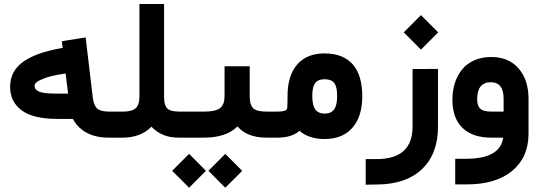

<svg xmlns="http://www.w3.org/2000/svg" viewBox="-20 -671 2626 936"><path d="M529.8 0H507.3Q468.8 0 436 -10Q403.3 -20 377.2 -40.5Q351.1 -61 335.4 -91.3H260.3Q141.1 -91.3 85.2 -133.3Q29.3 -175.3 29.3 -247.6Q29.3 -287.1 46.1 -318.4Q63 -349.6 95.7 -371.8Q128.4 -394 171.6 -409.2Q214.8 -424.3 272 -435.1L285.6 -437L283.7 -451.2L281.7 -469.7L300.3 -473.1L377.4 -485.4L397.5 -488.3L399.9 -468.3L433.1 -189Q439.5 -151.9 456.8 -139.4Q474.1 -127 512.7 -127H529.8Q535.2 -127 538.6 -106.4Q542 -85.9 542 -66.9V-61.5Q542 -41.5 538.8 -20.8Q535.6 0 529.8 0ZM312 -214.8 299.8 -312.5 291.5 -311.5Q225.1 -301.8 186.8 -285.6Q148.4 -269.5 148.4 -253.9Q148.4 -233.9 170.2 -224.4Q191.9 -214.8 252.9 -214.8Z M861.3 0H849.1Q769 0 718.3 -53.2Q691.4 -25.9 655.8 -12.9Q620.1 0 581.1 0H524.4Q518.6 0 515.4 -20.8Q512.2 -41.5 512.2 -61.5V-66.9Q512.2 -85.9 515.6 -106.4Q519 -127 524.4 -127H580.1Q623.5 -127 641.6 -143.6Q659.7 -160.2 659.7 -198.7V-631.8V-651.4H679.2H760.3H779.8V-631.8V-198.7Q779.8 -158.2 795.2 -142.6Q810.5 -127 854 -127H861.3Q866.7 -127 870.1 -106.4Q873.5 -85.9 873.5 -66.9V-61.5Q873.5 -41.5 870.4 -20.8Q867.2 0 861.3 0Z M996.1 161.6 1078.1 79.1 1160.6 161.6Q1157.7 164.6 1154.8 168Q1148.4 174.3 1120.6 201.9Q1092.8 229.5 1078.1 244.1ZM819.3 161.6 901.9 79.1 983.9 161.6 901.9 244.1ZM1289.6 0H1279.3Q1184.6 0 1137.7 -54.7Q1083 0 974.1 0H856.4Q850.6 0 847.4 -20.8Q844.2 -41.5 844.2 -61.5V-66.9Q844.2 -85.9 847.7 -106.4Q851.1 -127 856.4 -127H976.6Q1032.2 -127 1053.5 -144.5Q1074.7 -162.1 1074.7 -202.6V-328.6V-348.1H1094.2H1177.7H1197.3V-328.6V-202.6Q1197.3 -160.2 1214.1 -143.6Q1231 -127 1278.8 -127H1289.6Q1294.9 -127 1298.3 -106.4Q1301.8 -85.9 1301.8 -66.9V-61.5Q1301.8 -41.5 1298.6 -20.8Q1295.4 0 1289.6 0Z M1284.2 -127H1333.5Q1353.5 -127 1364.3 -130.1Q1375 -133.3 1377.4 -137.2Q1379.9 -141.1 1380.4 -147.9Q1381.8 -169.4 1381.8 -202.6Q1381.8 -303.2 1429 -356.9Q1476.1 -410.6 1562 -410.6Q1652.8 -410.6 1699.5 -357.4Q1746.1 -304.2 1746.1 -201.7Q1746.1 -103.5 1698.2 -48.3Q1650.4 6.8 1562 6.8Q1487.3 6.8 1439.9 -33.2Q1401.9 0 1334.5 0H1284.2Q1278.3 0 1275.1 -20.8Q1272 -41.5 1272 -61.5V-66.9Q1272 -85.9 1275.4 -106.4Q1278.8 -127 1284.2 -127ZM1623.5 -203.6Q1623.5 -248.5 1609.1 -266.6Q1594.7 -284.7 1562.5 -284.7Q1531.2 -284.7 1516.8 -266.6Q1502.4 -248.5 1502.4 -203.6Q1502.4 -156.7 1517.6 -137Q1532.7 -117.2 1563 -117.2Q1593.3 -117.2 1608.4 -137Q1623.5 -156.7 1623.5 -203.6Z M1948.2 -513.2 2032.2 -597.2 2116.2 -513.2 2032.2 -429.2ZM1816.4 104.5Q1991.2 104.5 1991.2 -54.2V-314.9V-334.5H2010.7L2095.7 -335H2115.2V-315.4V-54.2Q2115.2 78.6 2037.6 153.1Q1960 227.5 1817.4 228.5L1782.7 229L1762.7 229.5V209.5V124V104.5H1782.2Z M2556.6 -189.5V-19.5Q2556.6 95.7 2477.1 161.9Q2397.5 228 2254.9 228H2218.8H2199.2V208.5V122.6V103H2218.8H2252Q2418.9 103 2433.1 0H2375Q2283.2 0 2234.4 -47.6Q2185.5 -95.2 2185.5 -185.1Q2185.5 -229 2197.5 -266.4Q2209.5 -303.7 2232.7 -332.3Q2255.9 -360.8 2292.2 -377Q2328.6 -393.1 2374.5 -393.1Q2460 -393.1 2508.3 -337.2Q2556.6 -281.2 2556.6 -189.5ZM2306.2 -187Q2306.2 -154.8 2321.5 -140.9Q2336.9 -127 2374.5 -127H2435.1V-189.9Q2435.1 -270 2372.6 -270Q2306.2 -270 2306.2 -187Z"/></svg>

Font: Shabnam FD
Style: Bold
Weight: 700
Foundry: DejaVu fonts team - Redesigned by Saber Rastikerdar - Based on Vazir font
Version: Version 5.00;October 20, 2019;FontCreator 12.0.0.2547 64-bit